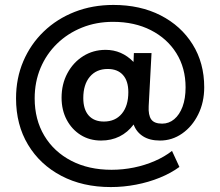

<svg xmlns="http://www.w3.org/2000/svg" viewBox="-20 -641 892 778"><path d="M429 117Q315 117 228.5 71.5Q142 26 93.5 -54.8Q45 -135.5 45 -242.5Q45 -324 74.5 -393Q104 -462 157.2 -513.2Q210.5 -564.5 282.5 -592.8Q354.5 -621 439.5 -621Q548 -621 630.8 -578.8Q713.5 -536.5 760.5 -461.2Q807.5 -386 807.5 -287.5Q807.5 -226.5 783.2 -177.5Q759 -128.5 718.2 -100Q677.5 -71.5 628.5 -71.5Q586.5 -71.5 559.5 -88.8Q532.5 -106 521.5 -136.5Q497.5 -104.5 464.2 -88Q431 -71.5 389.5 -71.5Q343 -71.5 307 -94Q271 -116.5 250.2 -155.8Q229.5 -195 229.5 -245Q229.5 -300 253 -344Q276.5 -388 317 -413.5Q357.5 -439 408 -439Q473.5 -439 521 -390L522.5 -426H594L582.5 -211Q580.5 -174.5 592.8 -157.2Q605 -140 637 -140Q664.5 -140 686 -158Q707.5 -176 719.8 -209Q732 -242 732 -287Q732 -365.5 694.8 -425.2Q657.5 -485 591.2 -518.8Q525 -552.5 438 -552.5Q370 -552.5 312.2 -529.2Q254.5 -506 211.2 -464Q168 -422 144.2 -365.5Q120.5 -309 120.5 -242.5Q120.5 -156.5 159.5 -91.2Q198.5 -26 268.8 10.5Q339 47 432 47Q478 47 523 37.8Q568 28.5 607.5 11.2Q647 -6 677 -29.5L707 35.5Q672 61 627 79.2Q582 97.5 531.2 107.2Q480.5 117 429 117ZM401 -148.5Q447 -148.5 473.5 -180.2Q500 -212 500 -267.5Q500 -313 478.2 -337.2Q456.5 -361.5 416.5 -361.5Q370.5 -361.5 344 -330Q317.5 -298.5 317.5 -243.5Q317.5 -198 339.2 -173.2Q361 -148.5 401 -148.5Z"/></svg>

Font: Geologica Cursive Medium
Style: Regular
Weight: 500
Designer: Sindre Bremnes, Frode Helland
Foundry: Monokrom Skriftforlag AS
Version: Version 1.010;gftools[0.9.28]